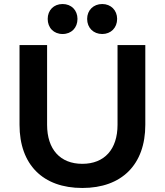

<svg xmlns="http://www.w3.org/2000/svg" viewBox="-20 -924 818 954"><path d="M702 -304V-700H564V-304C564 -182 499 -110 389 -110C279 -110 214 -182 214 -304V-700H77V-304C77 -106 193 10 389 10C585 10 702 -106 702 -304ZM291 -904C247 -904 217 -873 217 -830C217 -786 247 -755 291 -755C335 -755 365 -786 365 -830C365 -873 335 -904 291 -904ZM488 -904C444 -904 413 -873 413 -830C413 -786 444 -755 488 -755C531 -755 562 -786 562 -830C562 -873 531 -904 488 -904Z"/></svg>

Font: Gully SemiBold
Style: Regular
Weight: 600
Designer: jaikishan Patel
Foundry: MagicType
Version: Version 1.000;Glyphs 3.2 (3242)